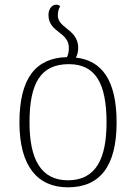

<svg xmlns="http://www.w3.org/2000/svg" viewBox="-20 -790 581 820"><path d="M304 -544C311 -556 314 -571 314 -586C314 -629 287 -651 263 -670C244 -685 227 -700 227 -724C227 -738 230 -753 237 -763C233 -768 227 -770 220 -770C199 -770 187 -748 187 -726C187 -686 212 -668 235 -650C256 -634 274 -617 274 -586C274 -571 272 -558 266 -546C132 -543 63 -455 63 -267C63 -79 141 10 270 10C406 10 478 -79 478 -267C478 -447 415 -532 304 -544ZM270 -20C155 -20 106 -110 106 -267C106 -434 153 -516 274 -516C386 -516 435 -437 435 -267C435 -116 392 -20 270 -20Z"/></svg>

Font: Noto Serif Georgian ExtraLight
Style: Regular
Weight: 200
Designer: Monotype Design Team, Akaki Razmadze
Foundry: Google LLC
Version: Version 2.003